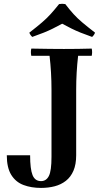

<svg xmlns="http://www.w3.org/2000/svg" viewBox="-20 -952 525 988"><path d="M191 15Q141 15 101 0Q61 -15 38 -52Q15 -89 15 -153H135Q135 -82 147.5 -51Q160 -20 191 -20Q218 -20 231.5 -46.5Q245 -73 245 -145V-490Q245 -535 242.5 -578.5Q240 -622 235 -665H141Q137 -684 141 -702Q194 -701 234.5 -700.5Q275 -700 309 -700Q344 -700 381 -700.5Q418 -701 452 -702Q456 -684 452 -665H382Q377 -622 374.5 -578.5Q372 -535 372 -490V-153Q372 -106 358 -73.5Q344 -41 319 -21.5Q294 -2 261.5 6.5Q229 15 191 15ZM454 -762Q420 -774 395 -784Q370 -794 348 -805Q326 -816 300 -830Q274 -816 252 -805Q230 -794 205 -784Q180 -774 146 -762Q135 -772 131 -784Q171 -815 196 -836.5Q221 -858 240.5 -879.5Q260 -901 284 -931Q300 -934 316 -931Q339 -901 358.5 -879.5Q378 -858 403.5 -836.5Q429 -815 469 -784Q465 -772 454 -762Z"/></svg>

Font: Poltawski Nowy Medium
Style: Regular
Weight: 500
Version: Version 1.001;gftools[0.9.25]